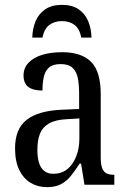

<svg xmlns="http://www.w3.org/2000/svg" viewBox="-20 -761 527 791"><path d="M173 10Q136 10 106.5 -7.5Q77 -25 59.5 -60.5Q42 -96 42 -150Q42 -230 90 -267.5Q138 -305 236 -309L306 -312V-373Q306 -410 301 -437.5Q296 -465 279.5 -481Q263 -497 230 -497Q198 -497 182 -483Q166 -469 160.5 -444.5Q155 -420 155 -388Q116 -388 96.5 -403Q77 -418 77 -450Q77 -481 97.5 -502.5Q118 -524 153.5 -535Q189 -546 236 -546Q315 -546 355 -506.5Q395 -467 395 -372V-113Q395 -85 400.5 -69.5Q406 -54 417.5 -47.5Q429 -41 449 -41H451V0H328L314 -87H308Q290 -59 272.5 -37Q255 -15 232 -2.5Q209 10 173 10ZM199 -45Q233 -45 256.5 -63.5Q280 -82 293.5 -115.5Q307 -149 307 -191V-273L256 -270Q210 -268 183 -253Q156 -238 145 -211Q134 -184 134 -144Q134 -113 140.5 -91Q147 -69 162 -57Q177 -45 199 -45ZM113 -606Q114 -644 127 -674.5Q140 -705 167 -723Q194 -741 235 -741Q277 -741 303.5 -723Q330 -705 343 -674.5Q356 -644 357 -606H315Q308 -642 287.5 -658Q267 -674 235 -674Q204 -674 183 -658Q162 -642 155 -606Z"/></svg>

Font: Noto Serif Condensed
Style: Regular
Weight: 400
Width: 3
Designer: Monotype Design Team
Foundry: Monotype Imaging Inc.
Version: Version 2.015